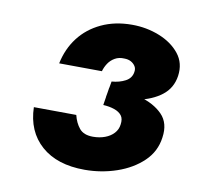

<svg xmlns="http://www.w3.org/2000/svg" viewBox="-61 -535 643 610"><g transform="rotate(10 260.5 -230.0)"><path d="M276 -230Q330 -229 376.5 -238.5Q423 -248 453.5 -271.5Q484 -295 490 -335Q496 -377 472 -407Q448 -437 406.5 -453.5Q365 -470 318 -470Q263 -470 219.5 -449.5Q176 -429 148.5 -393Q121 -357 111 -309L249 -308Q253 -322 261 -334Q269 -346 282 -353.5Q295 -361 312 -360Q325 -360 334 -355Q343 -350 348 -342Q353 -334 351 -323Q348 -303 329 -293Q310 -283 285 -281ZM249 10Q303 10 352.5 -7Q402 -24 435.5 -56Q469 -88 475 -134Q482 -181 455 -208.5Q428 -236 381.5 -248.5Q335 -261 281 -260L272 -203Q292 -202 308 -196.5Q324 -191 332 -180.5Q340 -170 337 -151Q335 -135 324 -123Q313 -111 295.5 -104.5Q278 -98 257 -98Q227 -98 213 -115Q199 -132 193 -157L56 -158Q58 -80 109 -35Q160 10 249 10Z"/></g></svg>

Font: Jost
Style: Bold Italic
Weight: 700
Italic angle: -5°
Version: Version 3.710